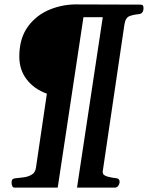

<svg xmlns="http://www.w3.org/2000/svg" viewBox="-20 -714 673 874"><path d="M45.9 140.1Q38.6 140.1 35.6 132.3Q32.7 124.5 32.7 118.2Q32.7 105.5 37.8 101.6Q43 97.7 53.2 97.2Q71.3 95.7 90.8 92.8Q110.4 89.8 125.5 80.3Q140.6 70.8 143.6 49.8L193.4 -287.6Q135.3 -308.6 101.6 -352.3Q67.9 -396 67.9 -456.5Q67.9 -538.6 106.4 -592Q145 -645.5 207.5 -670.9Q270 -696.3 340.8 -693.8L620.6 -692.9Q627.9 -692.9 630.6 -688.7Q633.3 -684.6 633.3 -678.2Q633.3 -665 628.2 -658Q623 -650.9 612.8 -649.9Q590.3 -647.9 570.8 -641.1Q551.3 -634.3 546.4 -602.5L447.3 68.4Q447.3 83.5 467.8 89.4Q488.3 95.2 509.3 97.2Q524.4 98.6 524.4 113.8Q524.4 123 518.3 131.6Q512.2 140.1 502.4 140.1H330.6L447.8 -635.7H359.9L242.7 140.1Z"/></svg>

Font: Gelasio
Style: Bold Italic
Weight: 700
Italic angle: -8.5°
Designer: Eben Sorkin
Foundry: Eben Sorkin
Version: Version 1.008